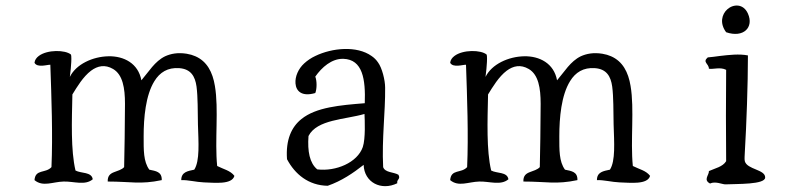

<svg xmlns="http://www.w3.org/2000/svg" viewBox="-20 -652 2810 679"><path d="M809 -30C795 -49 769 -54 748 -65C739 -155 754 -266 740 -348C732 -397 712 -435 671 -453C662 -457 652 -460 640 -462C608 -467 584 -462 564 -453C527 -435 506 -398 480 -368C469 -428 418 -454 364 -453C308 -452 249 -425 227 -380C227 -380 234 -431 232 -454C232 -456 231 -457 231 -459C211 -476 147 -477 117 -454C109 -448 103 -440 102 -430C112 -411 149 -424 158 -423C162 -307 167 -174 162 -61C141 -38 105 -55 102 -15C132 10 166 -9 205 -10C241 -11 281 5 308 -18C304 -45 267 -38 247 -49C230 -121 234 -224 236 -318C252 -344 274 -381 302 -402C325 -419 351 -425 380 -408C414 -388 422 -341 422 -285C422 -211 420 -109 419 -61C411 -52 396 -48 383 -43C370 -38 360 -30 361 -10C443 -10 476 1 552 -15C553 -45 531 -47 508 -52C487 -81 488 -121 488 -170C488 -236 495 -315 526 -365C545 -396 573 -414 614 -411C655 -408 670 -382 675 -346C680 -308 679 -259 680 -212C682 -148 687 -83 667 -52C644 -47 621 -44 621 -15C645 -16 674 -8 701 -7C738 -6 800 2 809 -30Z M1389 -34C1372 -44 1342 -41 1335 -61C1330 -162 1343 -255 1342 -342C1342 -369 1331 -412 1317 -431C1311 -440 1303 -448 1294 -454C1242 -491 1155 -483 1095 -454C1080 -447 1067 -438 1056 -428C1035 -409 1023 -381 1025 -357C1027 -330 1047 -309 1095 -323C1101 -338 1101 -366 1095 -381C1118 -414 1153 -445 1194 -444C1263 -442 1273 -371 1270 -287C1183 -280 1098 -273 1046 -231C1011 -203 990 -158 995 -89C1023 -36 1071 4 1139 5C1188 -12 1229 -40 1266 -69C1268 -7 1328 24 1385 -4C1382 -18 1398 -18 1389 -34ZM1269 -249C1270 -228 1273 -162 1263 -132C1244 -77 1168 -45 1102 -53C1075 -75 1067 -117 1071 -171C1101 -230 1201 -229 1269 -249Z M2279 -30C2265 -49 2239 -54 2218 -65C2209 -155 2224 -266 2210 -348C2202 -397 2182 -435 2141 -453C2132 -457 2122 -460 2110 -462C2078 -467 2054 -462 2034 -453C1997 -435 1976 -398 1950 -368C1939 -428 1888 -454 1834 -453C1778 -452 1719 -425 1697 -380C1697 -380 1704 -431 1702 -454C1702 -456 1701 -457 1701 -459C1681 -476 1617 -477 1587 -454C1579 -448 1573 -440 1572 -430C1582 -411 1619 -424 1628 -423C1632 -307 1637 -174 1632 -61C1611 -38 1575 -55 1572 -15C1602 10 1636 -9 1675 -10C1711 -11 1751 5 1778 -18C1774 -45 1737 -38 1717 -49C1700 -121 1704 -224 1706 -318C1722 -344 1744 -381 1772 -402C1795 -419 1821 -425 1850 -408C1884 -388 1892 -341 1892 -285C1892 -211 1890 -109 1889 -61C1881 -52 1866 -48 1853 -43C1840 -38 1830 -30 1831 -10C1913 -10 1946 1 2022 -15C2023 -45 2001 -47 1978 -52C1957 -81 1958 -121 1958 -170C1958 -236 1965 -315 1996 -365C2015 -396 2043 -414 2084 -411C2125 -408 2140 -382 2145 -346C2150 -308 2149 -259 2150 -212C2152 -148 2157 -83 2137 -52C2114 -47 2091 -44 2091 -15C2115 -16 2144 -8 2171 -7C2208 -6 2270 2 2279 -30Z M2625 -604C2609 -640 2573 -638 2552 -619C2533 -602 2524 -570 2548 -538C2609 -517 2647 -555 2625 -604ZM2686 -24C2687 -53 2622 -52 2614 -82C2612 -89 2614 -106 2614 -113C2620 -214 2625 -354 2625 -454V-456C2594 -462 2559 -458 2525 -454C2510 -452 2496 -450 2483 -449C2463 -432 2487 -427 2487 -409C2502 -406 2527 -416 2548 -405C2547 -284 2547 -200 2548 -82C2536 -62 2509 -57 2487 -47C2488 -33 2466 -16 2491 -3C2510 -12 2534 0 2545 0C2588 -2 2685 1 2686 -24Z"/></svg>

Font: Yuji Syuku Std R
Style: Regular
Weight: 400
Designer: Kataoka Yuji
Foundry: Kinuta Font Factory
Version: Version 3.000;hotconv 1.0.111;makeotfexe 2.5.65597